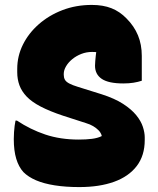

<svg xmlns="http://www.w3.org/2000/svg" viewBox="-20 -740 640 780"><path d="M353 -720Q399 -720 433 -706.5Q467 -693 494 -665Q525 -634 540.5 -596.5Q556 -559 556 -513Q556 -499 556 -480.5Q556 -462 556 -444Q556 -426 556 -412Q541 -407 522.5 -404Q504 -401 481 -401Q421 -401 393.5 -419.5Q366 -438 366 -473Q366 -482 367 -492Q368 -502 369 -513Q370 -524 372.5 -536Q375 -548 377 -562L401 -522Q387 -526 377 -527.5Q367 -529 354 -529Q331 -529 310.5 -521Q290 -513 274 -500Q258 -487 248.5 -471Q239 -455 239 -440V-436Q239 -425 243.5 -416.5Q248 -408 261 -401Q274 -394 297 -387L393 -357Q446 -340 480 -318Q514 -296 533.5 -272Q553 -248 560.5 -224.5Q568 -201 568 -182V-171Q568 -108 535.5 -65.5Q503 -23 443.5 -1.5Q384 20 302 20Q247 20 202.5 13Q158 6 126.5 -7.5Q95 -21 75 -41Q56 -62 46 -95Q36 -128 36 -175Q36 -190 37 -203.5Q38 -217 39.5 -229Q41 -241 43 -250H49Q103 -214 164 -193.5Q225 -173 300 -173Q330 -173 353.5 -176Q377 -179 393 -187V-190Q389 -202 380 -211Q371 -220 358.5 -227.5Q346 -235 329 -240L236 -270Q182 -288 145.5 -307Q109 -326 88.5 -347.5Q68 -369 59 -393.5Q50 -418 50 -447V-460Q50 -512 73 -558.5Q96 -605 137.5 -641.5Q179 -678 234 -699Q289 -720 353 -720Z"/></svg>

Font: Recursive Casual Black
Style: Regular
Weight: 900
Version: Version 1.047